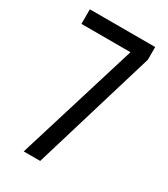

<svg xmlns="http://www.w3.org/2000/svg" viewBox="-178 -796 768 878"><g transform="rotate(30 205.5 -357.0)"><path d="M290 -637H31V-714H376V-647L181 0H94Z"/></g></svg>

Font: Noto Sans Bengali ExtraCondensed
Style: Regular
Weight: 400
Width: 2
Designer: Jelle Bosma - Monotype Design Team
Foundry: Monotype Imaging Inc.
Version: Version 2.003